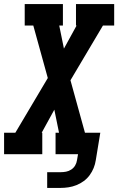

<svg xmlns="http://www.w3.org/2000/svg" viewBox="-35 -755 579 940"><path d="M196 165V88H262Q275 88 288.5 85.5Q302 83 314 75Q326 67 333 55Q340 43 342 29L347 0H237V-105H254L231 -218L169 -105H172V0H-15V-105H40L199 -373L128 -630H86V-735H273V-630H255L278 -517L340 -630H337V-735H524V-630H469L310 -362L381 -105H456L434 29Q431 49 423.5 67.5Q416 86 404 102.5Q392 119 375 131.5Q358 144 339 151.5Q320 159 300.5 162Q281 165 262 165Z"/></svg>

Font: Iosevka Slab Extrabold Oblique
Style: Regular
Weight: 800
Italic angle: -9°
Monospace: yes
Designer: Belleve Invis
Foundry: Belleve Invis
Version: Version 11.1.1; ttfautohint (v1.8.3)